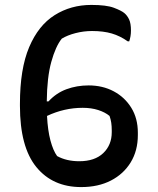

<svg xmlns="http://www.w3.org/2000/svg" viewBox="-20 -740 640 780"><path d="M351 -720Q412 -720 442.5 -708.5Q473 -697 485 -687Q497 -677 504.5 -661Q512 -645 512 -616Q512 -603 510 -592Q508 -581 505 -572H499Q468 -594 434 -604Q400 -614 354 -614Q320 -614 287 -605.5Q254 -597 231 -583Q206 -552 188.5 -489Q171 -426 170 -328H177Q208 -362 250 -377.5Q292 -393 340 -393Q397 -393 442 -369Q487 -345 513.5 -302Q540 -259 540 -201V-191Q540 -128 511 -80.5Q482 -33 430.5 -6.5Q379 20 310 20Q194 20 127.5 -61.5Q61 -143 61 -310V-318Q61 -460 98.5 -548.5Q136 -637 202 -678.5Q268 -720 351 -720ZM212 -106Q250 -85 302 -85Q365 -85 399.5 -118Q434 -151 434 -203V-210Q434 -227 432 -241Q430 -255 425 -269Q407 -284 379 -293Q351 -302 316 -302Q241 -302 171 -269Q174 -210 185 -169Q196 -128 212 -106Z"/></svg>

Font: Recursive Sn Csl St Med
Style: Regular
Weight: 500
Version: Version 1.079;hotconv 1.0.112;makeotfexe 2.5.65598; ttfautoh